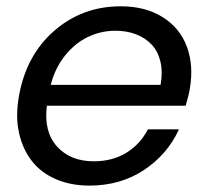

<svg xmlns="http://www.w3.org/2000/svg" viewBox="-20 -577 660 606"><path d="M344.2 -480Q298.8 -480 257.8 -460.4Q216.8 -440.9 185.3 -401.6Q153.8 -362.3 140.1 -309.1H486.8Q494.1 -350.1 486.3 -382.8Q478.5 -415.5 458.5 -436.5Q438.5 -457.5 409.2 -468.8Q379.9 -480 344.2 -480ZM544.9 -168.9Q508.8 -89.8 434.6 -40.5Q360.4 8.8 262.2 8.8Q204.1 8.8 157.5 -11Q110.8 -30.8 81.3 -67.9Q51.8 -105 40 -157.5Q28.3 -210 40 -274.9Q63 -403.3 151.6 -480.2Q240.2 -557.1 360.8 -557.1Q439 -557.1 493.4 -522.9Q547.9 -488.8 569.8 -429.7Q591.8 -370.6 579.1 -296.9Q575.7 -275.4 565.9 -243.2H127.9Q117.7 -161.6 159.9 -114.7Q202.1 -67.9 275.9 -67.9Q335.4 -67.9 379.4 -95.2Q423.3 -122.6 446.8 -168.9Z"/></svg>

Font: SVN-Poppins
Style: Italic
Weight: 400
Italic angle: -10°
Designer: Ninad Kale (Devanagari), Jonny Pinhorn (Latin)
Foundry: Indian Type Foundry
Version: Version 3.002 2017